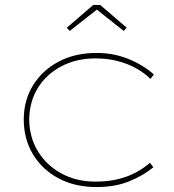

<svg xmlns="http://www.w3.org/2000/svg" viewBox="-20 -746 704 776"><path d="M370 10Q283 10 217 -25Q151 -60 113.5 -122Q76 -184 76 -263Q76 -341 114 -402Q152 -463 218 -497.5Q284 -532 370 -532Q439 -532 498.5 -508Q558 -484 602 -445L588 -427Q564 -451 531 -469.5Q498 -488 456.5 -499Q415 -510 366 -510Q289 -510 228 -478Q167 -446 133 -390.5Q99 -335 98 -263Q99 -189 134.5 -132.5Q170 -76 230 -44Q290 -12 366 -12Q417 -12 457.5 -22Q498 -32 530 -49.5Q562 -67 586 -88L600 -70Q557 -35 500.5 -12.5Q444 10 370 10ZM262 -621 250 -634 357 -726H385L492 -634L480 -621L364 -713H379Z"/></svg>

Font: Lexend Exa Thin
Style: Regular
Weight: 250
Designer: Bonnie Shaver-Troup, Thomas Jockin
Foundry: Lexend
Version: Version 1.007